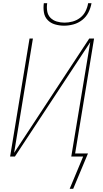

<svg xmlns="http://www.w3.org/2000/svg" viewBox="-20 -975 640 1196"><path d="M379 -815Q350 -815 322.5 -823Q295 -831 276.5 -850.5Q258 -870 253.5 -898Q249 -926 253 -955H274Q270 -930 274 -905.5Q278 -881 294 -864.5Q310 -848 333.5 -841Q357 -834 382 -834Q407 -834 432.5 -841Q458 -848 479.5 -864.5Q501 -881 513 -905.5Q525 -930 529 -955H550Q545 -926 531 -898Q517 -870 492 -850.5Q467 -831 437.5 -823Q408 -815 379 -815ZM436 201H414L498 0H424L542 -712L73 0H43L164 -735H185L68 -23L536 -735H566L448 -19H528Z"/></svg>

Font: Iosevka SS04 Th Ex Obl
Style: Regular
Weight: 100
Width: 7
Italic angle: -9°
Monospace: yes
Designer: Belleve Invis
Foundry: Belleve Invis
Version: Version 19.0.0; ttfautohint (v1.8.4)